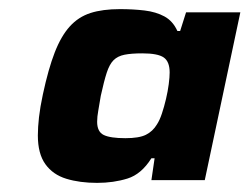

<svg xmlns="http://www.w3.org/2000/svg" viewBox="-20 -715 547 421"><path d="M193 -314Q155 -314 125.5 -323Q96 -332 79.5 -355Q63 -378 63 -418Q63 -436 65.5 -458Q68 -480 74 -508Q86 -564 100 -600Q114 -636 133 -657Q152 -678 178.5 -686.5Q205 -695 243 -695Q272 -695 297 -692Q322 -689 340.5 -679Q359 -669 369 -647H375L388 -688H507L429 -320H312L319 -368H312Q290 -333 259.5 -323.5Q229 -314 193 -314ZM255 -412Q285 -412 300 -419.5Q315 -427 324 -442Q330 -451 335 -466Q340 -481 344 -498Q348 -515 350 -530.5Q352 -546 352 -556Q352 -580 339 -589Q326 -598 292 -598Q268 -598 253 -595Q238 -592 229 -583Q220 -574 214 -555.5Q208 -537 201 -505Q198 -486 195.5 -472.5Q193 -459 193 -448Q193 -426 207.5 -419Q222 -412 255 -412Z"/></svg>

Font: Saira Expanded
Style: Bold Italic
Weight: 700
Width: 7
Italic angle: -12°
Designer: Hector Gatti with collaboration of the Omnibus-Type team
Foundry: Omnibus-Type
Version: Version 1.101